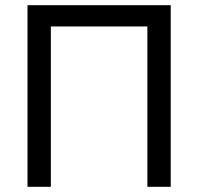

<svg xmlns="http://www.w3.org/2000/svg" viewBox="-20 -720 764 740"><path d="M86 0V-700H638V0H548V-618H176V0Z"/></svg>

Font: Liter
Style: Regular
Weight: 400
Designer: Anton Skugarov
Foundry: skugi
Version: Version 1.004; ttfautohint (v1.8.4.7-5d5b)